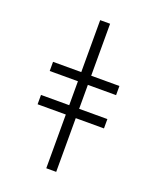

<svg xmlns="http://www.w3.org/2000/svg" viewBox="-142 -844 754 927"><g transform="rotate(20 235.5 -380.5)"><path d="M261 -761H210V-494H65V-447H210V-324H65V-276H210V0H261V-276H406V-324H261V-447H406V-494H261Z"/></g></svg>

Font: Noto Sans SemiCondensed Light
Style: Regular
Weight: 300
Width: 4
Designer: Monotype Design Team
Foundry: Monotype Imaging Inc.
Version: Version 2.013